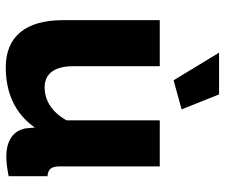

<svg xmlns="http://www.w3.org/2000/svg" viewBox="-77 -694 781 667"><g transform="rotate(90 313.5 -360.5)"><path d="M214 10C302 10 375 -22 423 -91L426 -59C434 -16 468 8 524 8C541 8 562 6 592 0V-135C567 -137 558 -148 558 -180V-525H398V-201C367 -146 325 -125 283 -125C236 -125 210 -160 210 -224V-525H50V-189C50 -59 107 10 214 10ZM259 -573 360 -601 308 -731H163Z"/></g></svg>

Font: Raleway
Style: ExtraBold
Weight: 800
Designer: Matt McInerney, Pablo Impallari, Rodrigo Fuenzalida
Foundry: Matt McInerney, Pablo Impallari, Rodrigo Fuenzalida
Version: Version 3.000